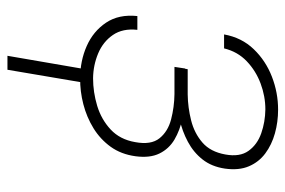

<svg xmlns="http://www.w3.org/2000/svg" viewBox="-149 -429 789 531"><g transform="rotate(90 245.5 -163.5)"><path d="M244.1 -257.8H166L171.4 -288.1H241.2Q277.3 -288.6 313 -297.6Q348.6 -306.6 374.3 -328.9Q399.9 -351.1 407.2 -392.1Q414.6 -432.1 397.2 -456.3Q379.9 -480.5 348.6 -491.5Q317.4 -502.4 282.7 -502.9Q246.1 -502.9 210.9 -489.7Q175.8 -476.6 149.4 -451.4Q123 -426.3 113.8 -388.7H75.2Q84 -437.5 116 -470.7Q147.9 -503.9 192.1 -521Q236.3 -538.1 283.2 -538.1Q317.4 -538.1 348.9 -529.3Q380.4 -520.5 404.3 -502.7Q428.2 -484.9 439.9 -457.3Q451.7 -429.7 446.3 -391.1Q440.9 -354.5 421.1 -329.3Q401.4 -304.2 372.1 -288.6Q342.8 -272.9 309.6 -265.6Q276.4 -258.3 244.1 -257.8ZM169.4 -280.8H242.7Q275.4 -280.3 307.9 -273.4Q340.3 -266.6 366 -251.5Q391.6 -236.3 404.5 -210Q417.5 -183.6 412.1 -143.6Q406.7 -104 386 -75.2Q365.2 -46.4 334.7 -27.6Q304.2 -8.8 268.3 0.5Q232.4 9.8 196.3 9.3Q148.4 9.3 107.4 -8.8Q66.4 -26.9 42.7 -62.3Q19 -97.7 24.4 -148.9H62.5Q58.1 -108.4 76.7 -81.3Q95.2 -54.2 127.7 -40.5Q160.2 -26.9 196.3 -26.4Q234.9 -26.4 272.7 -37.8Q310.5 -49.3 338.1 -75Q365.7 -100.6 373 -142.6Q381.3 -186.5 362.5 -210Q343.8 -233.4 310.1 -242.2Q276.4 -251 240.2 -251.5H165ZM210.9 -13.7 172.9 210.4H134.3L172.9 -13.7Z"/></g></svg>

Font: Roboto ExtraLight
Style: Italic
Weight: 250
Designer: Christian Robertson
Foundry: Google
Version: Version 3.009; 2024